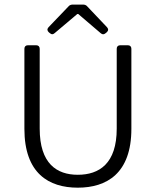

<svg xmlns="http://www.w3.org/2000/svg" viewBox="-20 -827 695 857"><path d="M286.1 -798.8 196.3 -705.1C189.5 -697.3 190.4 -689.5 198.2 -682.6L203.1 -678.7C210.9 -671.9 216.8 -672.9 224.6 -679.7L325.2 -764.6H329.1L429.7 -678.7C437.5 -671.9 444.3 -672.9 451.2 -678.7L456.1 -682.6C463.9 -689.5 464.8 -697.3 458 -705.1L369.1 -798.8C364.3 -804.7 357.4 -806.6 349.6 -806.6H305.7C297.9 -806.6 291 -804.7 286.1 -798.8ZM88.9 -252C88.9 -52.7 198.2 10.7 327.1 10.7C456.1 10.7 566.4 -52.7 566.4 -252V-609.4C566.4 -619.1 560.5 -625 550.8 -625H516.6C506.8 -625 501 -619.1 501 -609.4V-252.9C501 -96.7 422.9 -46.9 327.1 -46.9C233.4 -46.9 157.2 -96.7 157.2 -252.9V-609.4C157.2 -619.1 151.4 -625 141.6 -625H104.5C94.7 -625 88.9 -619.1 88.9 -609.4Z"/></svg>

Font: Ed Sans Neue Light
Style: Regular
Weight: 300
Designer: Stephen Hutchings
Version: Version 1.004;PS 001.004;hotconv 1.0.88;makeotf.lib2.5.64775